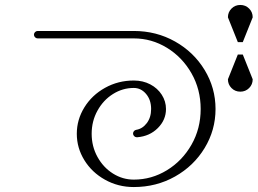

<svg xmlns="http://www.w3.org/2000/svg" viewBox="-20 -800 1040 775"><path d="M290 -260Q290 -317 320.5 -366.5Q351 -416 404 -445.5Q457 -475 520 -475Q557 -475 586.5 -459.5Q616 -444 633 -417.5Q650 -391 650 -360Q650 -316 617 -283Q584 -250 534 -246H532Q526 -246 521.5 -250.5Q517 -255 517 -261Q517 -266 520.5 -270.5Q524 -275 530 -276Q555 -280 572.5 -303Q590 -326 590 -360Q590 -397 569.5 -421Q549 -445 520 -445Q475 -445 436 -420.5Q397 -396 373.5 -353.5Q350 -311 350 -260Q350 -209 373.5 -166.5Q397 -124 436 -99.5Q475 -75 520 -75Q592 -75 654 -113Q716 -151 753 -216Q790 -281 790 -360Q790 -439 753 -504Q716 -569 654 -607Q592 -645 520 -645H132Q126 -645 121.5 -649.5Q117 -654 117 -660Q117 -666 121.5 -670.5Q126 -675 132 -675H520Q611 -675 686.5 -632.5Q762 -590 806 -517.5Q850 -445 850 -360Q850 -275 806 -202.5Q762 -130 686.5 -87.5Q611 -45 520 -45Q457 -45 404 -74.5Q351 -104 320.5 -153.5Q290 -203 290 -260ZM950 -780Q971 -780 985.5 -765.5Q1000 -751 1000 -730L960 -630H940L900 -730Q900 -751 914.5 -765.5Q929 -780 950 -780ZM900 -480 940 -580H960L1000 -480Q1000 -459 985.5 -444.5Q971 -430 950 -430Q929 -430 914.5 -444.5Q900 -459 900 -480Z"/></svg>

Font: GL-CurulMinamoto Light
Style: Regular
Weight: 300
Designer: Eunice (kana); Ryoko NISHIZUKA 西塚涼子 (ideographs); Frank Grießhammer (Latin, Greek & Cyrillic); Wenlong ZHANG
Foundry: Gutenberg Labo; Adobe
Version: Version 1.002